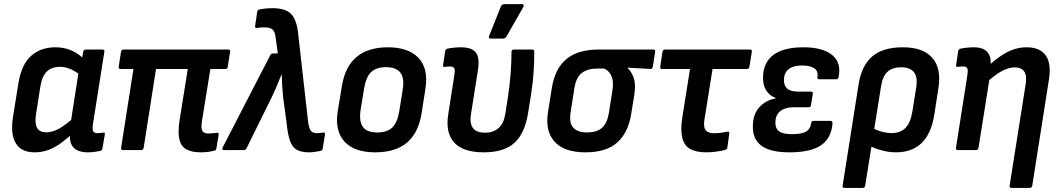

<svg xmlns="http://www.w3.org/2000/svg" viewBox="-20 -734 5185 939"><path d="M149.3 11Q83.6 11 56.9 -34.1Q30.3 -79.1 43.6 -162.2L70 -326.5Q84.7 -418.4 131.9 -460.5Q179 -502.7 250.8 -502.7Q295.5 -502.7 331.3 -486.4Q367 -470.1 390.8 -444.4L378.7 -361.2Q354.4 -382.6 327.6 -394.9Q300.7 -407.2 274.1 -407.2Q233 -407.2 209.2 -384.4Q185.5 -361.5 177.3 -310.3L156.1 -174.8Q149.1 -130.7 161.3 -108.8Q173.5 -86.9 207 -86.9Q237 -86.9 269.8 -105.3Q302.6 -123.8 348.4 -165.7L343 -88.6Q310.6 -58.2 280.1 -35.7Q249.5 -13.2 217.6 -1.1Q185.6 11 149.3 11ZM410.3 11Q361 11 338.8 -13.3Q316.5 -37.7 323.8 -89.1L327.2 -110.9L325.7 -133.7L367.7 -403L379.3 -435.7L386.9 -480.5Q388.9 -491.7 398.8 -491.7H481.2Q492.7 -491.7 490.3 -480.5L434.8 -128.8Q430.9 -99.8 436.1 -91.3Q441.4 -82.8 455.9 -82.8Q464.5 -82.8 471.7 -83.6Q478.9 -84.4 484.8 -85.4Q494.9 -87.1 492.5 -76L481 -8.3Q480 2.1 467.4 4.6Q454.2 7.3 440.5 9.1Q426.7 11 410.3 11Z M961.6 11Q919.1 11 892.6 -2.9Q866.1 -16.9 857.6 -51.2Q849 -85.5 858.4 -146.8L898.3 -396.5H743L682.6 -11.1Q680.2 0 670.4 0H581.1Q570.3 0 572.3 -11.1L632.7 -396.5H569.6Q558.8 -396.5 560.5 -407.6L571.7 -480.5Q574.1 -491.7 584.9 -491.7H1096.3Q1107.4 -491.7 1105.4 -480.5L1093.8 -407.6Q1092.5 -396.5 1081.7 -396.5H1008.9L967.1 -138.3Q962.4 -105.3 970 -93.2Q977.6 -81.1 998.5 -81.1Q1008.9 -81.1 1019.5 -82.3Q1030.2 -83.5 1040.5 -84.5Q1045.6 -85.5 1047.9 -83Q1050.3 -80.5 1049.3 -75.1L1038.4 -8.4Q1036 2.4 1027.6 3.1Q1014.4 6.6 997.2 8.8Q980 11 961.6 11Z M1492.2 11Q1455.3 11 1432.9 -0.6Q1410.6 -12.2 1398.8 -44Q1387.1 -75.7 1381.2 -135.8L1364.8 -256.9Q1362.5 -281.9 1360.4 -310.5Q1358.4 -339.2 1357.8 -368.8H1356.4Q1344.5 -339.2 1332.4 -310.4Q1320.2 -281.5 1306.2 -253L1185.9 -9.1Q1182.1 0 1172 0H1075.1Q1062.9 0 1069 -13.1L1301.5 -463.5Q1306.2 -472.6 1314.3 -472.6H1338.6L1328.2 -549.4Q1324.7 -580.3 1312.2 -590.3Q1299.8 -600.2 1274.9 -600.2Q1265.2 -600.2 1256 -599.7Q1246.8 -599.2 1237.2 -597.2Q1225.4 -595.5 1227.7 -606.7L1237.9 -676.4Q1238.9 -685.9 1249.1 -687.6Q1277.8 -694 1314.8 -694Q1375 -694 1402.9 -666.4Q1430.9 -638.7 1438.1 -570.5L1487.1 -136.1Q1490.4 -114.4 1495.5 -102.9Q1500.6 -91.3 1508.9 -87.1Q1517.2 -82.8 1529.1 -82.8Q1536.8 -82.8 1543.1 -83.4Q1549.4 -84.1 1559 -85.8Q1571.2 -88.1 1569.2 -75.3L1558.3 -7.9Q1557.3 2.5 1546.5 4.2Q1532.2 6.9 1517.9 9Q1503.7 11 1492.2 11Z M1814.5 11Q1712.6 11 1664.5 -41.8Q1616.3 -94.7 1632.1 -191.8L1652.3 -314.1Q1683.3 -502.7 1877.1 -502.7Q1977.5 -502.7 2026.7 -450.8Q2076 -398.9 2060.6 -300.1L2042 -180.2Q2026.3 -83.3 1969.9 -36.1Q1913.5 11 1814.5 11ZM1824.7 -86.2Q1873.4 -86.2 1898.5 -110.4Q1923.5 -134.6 1932.5 -189.7L1949.3 -293.8Q1958.9 -351.8 1938.2 -378.6Q1917.5 -405.5 1867.7 -405.5Q1819.4 -405.5 1794.6 -381.1Q1769.8 -356.7 1760.8 -302.2L1743.7 -196.9Q1735.1 -141.5 1754.5 -113.8Q1774 -86.2 1824.7 -86.2Z M2346.4 11Q2244.9 11 2201.2 -36.9Q2157.6 -84.8 2172.3 -176.1L2201.8 -365.3Q2206.4 -392.3 2201.5 -400.6Q2196.5 -408.9 2181.1 -408.9Q2175.1 -408.9 2168.3 -408.2Q2161.6 -407.5 2154.7 -406.9Q2145.3 -405.9 2147 -416L2157.2 -484Q2158.6 -490.1 2161.3 -492.6Q2164 -495.1 2170.5 -496.5Q2185.3 -499.6 2202.1 -501.1Q2218.9 -502.7 2234.5 -502.7Q2285.8 -502.7 2306.4 -478Q2327.1 -453.3 2317.3 -390.6L2283 -173.5Q2276.4 -129 2293.6 -107Q2310.7 -85 2352.5 -85Q2393.3 -85 2418.7 -107.9Q2444.1 -130.8 2451.7 -179.2L2463.7 -257Q2473.6 -320.8 2477.6 -377.9Q2481.7 -435 2481.6 -479.8Q2481.6 -491.7 2493.1 -491.7H2582.5Q2592.9 -491.7 2592.9 -481.2Q2593.3 -438.7 2589.8 -384.2Q2586.3 -329.7 2577 -270.7L2563 -183.6Q2547.5 -82.5 2496.4 -35.8Q2445.2 11 2346.4 11ZM2377.7 -545.3Q2372.3 -545.3 2371.1 -549.5Q2369.9 -553.7 2372.3 -558.8L2429.7 -702.6Q2432.4 -709 2437.1 -711.4Q2441.8 -713.7 2447.9 -713.7H2533.3Q2539.3 -713.7 2541 -709.4Q2542.7 -705 2539 -699.2L2457.7 -556.4Q2451.9 -545.3 2438.4 -545.3Z M2843.5 11Q2739.4 11 2692.5 -40.9Q2645.7 -92.7 2659.8 -183.5L2678.6 -302.6Q2693.7 -398.3 2750 -445Q2806.4 -491.7 2908.1 -491.7H3174.7Q3186.2 -491.7 3184.2 -480.5L3172.6 -407.6Q3170.2 -396.1 3160.1 -396.8L3049.5 -403.2V-401.2Q3068.6 -383.7 3079.4 -352.2Q3090.2 -320.7 3081.9 -268.7L3066.8 -176.3Q3052.4 -85.2 2998.7 -37.1Q2945.1 11 2843.5 11ZM2851.7 -86.2Q2897.5 -86.2 2923.4 -108.2Q2949.3 -130.1 2957.6 -180.4L2974.4 -286.5Q2980.3 -321.5 2975.8 -343.6Q2971.2 -365.7 2960.4 -378.9Q2949.6 -392.1 2934.4 -398.7H2899.7Q2854.6 -398.7 2826 -377.6Q2797.3 -356.4 2788.5 -299.9L2770.4 -182.7Q2762.8 -131.8 2784.2 -109Q2805.5 -86.2 2851.7 -86.2Z M3433.6 11Q3384.7 11 3355.6 -5.2Q3326.5 -21.4 3317 -58.9Q3307.5 -96.4 3316.6 -157.8L3354.5 -396.5H3218Q3207.2 -396.5 3208.9 -407.6L3220.1 -480.5Q3222.5 -491.7 3232.6 -491.7H3647.5Q3658.9 -491.7 3656.9 -480.5L3645 -407.6Q3643.6 -396.5 3632.8 -396.5H3464.8L3424.8 -146.8Q3419.6 -112.8 3430.9 -97.6Q3442.3 -82.4 3471.2 -82.4Q3490.2 -82.4 3507.4 -84.9Q3524.5 -87.4 3538.8 -90.1Q3548.2 -91.8 3546.5 -80.3L3537.3 -12.7Q3536.3 -7.6 3533.7 -5.2Q3531.2 -2.8 3526.5 -0.8Q3509.7 3.6 3485 7.3Q3460.4 11 3433.6 11Z M3840.4 11Q3744.6 11 3701.2 -23.2Q3657.8 -57.5 3662.3 -126.4Q3664.2 -176.6 3694.1 -209.9Q3724 -243.2 3773.8 -252.9L3774.1 -254.6Q3741.2 -266.9 3725 -295.8Q3708.8 -324.6 3712.1 -366.7Q3716.5 -433.4 3766 -468Q3815.4 -502.7 3909.4 -502.7Q4002.8 -502.7 4049.3 -465.3Q4095.8 -428 4081.3 -357.6Q4079.3 -346.5 4070.1 -346.5H3986.6Q3976.5 -346.5 3977.5 -357.3Q3982.8 -385.8 3962.7 -399.8Q3942.6 -413.8 3902.1 -413.8Q3860.8 -413.8 3838.1 -396.8Q3815.4 -379.8 3814.1 -346.1Q3812.8 -316.6 3829.4 -301.3Q3846 -285.9 3884.1 -285.9H3945.6Q3957.1 -285.9 3955.1 -274.7L3946.3 -220.6Q3945.6 -209.5 3934.4 -209.5H3862.4Q3821.3 -209.5 3797.9 -192.1Q3774.4 -174.6 3772.5 -141.4Q3769.9 -108.2 3788.5 -93Q3807.1 -77.8 3853.2 -77.8Q3900.6 -77.8 3921.9 -90.4Q3943.3 -103 3947.6 -132.5Q3947.9 -142.9 3959.1 -142.9H4041.6Q4051.4 -142.9 4051.4 -131.8Q4047 -60.1 3996.7 -24.5Q3946.3 11 3840.4 11Z M4109.8 185Q4098.6 185 4101 173.9L4179.3 -323.1Q4193.7 -412.6 4245.4 -457.6Q4297.1 -502.7 4395.9 -502.7Q4493.6 -502.7 4539 -451.8Q4584.5 -400.9 4569.8 -305.2L4550.2 -178.4Q4535.8 -82.6 4488.7 -35.8Q4441.6 11 4361.6 11Q4327.6 11 4290.5 1Q4253.3 -8.9 4228.7 -23.9L4240.6 -112.4Q4262.3 -98.5 4289.8 -90.8Q4317.3 -83.1 4341 -83.1Q4384.3 -83.1 4409.2 -109.3Q4434 -135.6 4442.3 -189.9L4460.8 -305.9Q4469 -358 4449.4 -381.5Q4429.7 -405 4387.4 -405Q4345.7 -405 4321.4 -383.8Q4297 -362.5 4289.2 -313.7L4211.3 173.9Q4209.3 185 4198.8 185Z M4927.9 185Q4915.7 185 4917.7 173.9L4996.3 -323.1Q5009.1 -404.4 4942.4 -404.4Q4912.1 -404.4 4878.2 -385.6Q4844.2 -366.9 4799.8 -326.3L4805.2 -403.4Q4857.1 -453.4 4904.1 -478Q4951.1 -502.7 5000.5 -502.7Q5066.8 -502.7 5094.9 -462.1Q5123 -421.6 5109 -339.1L5028.4 173.9Q5026 185 5016 185ZM4664.7 0Q4653.3 0 4655.3 -11.1L4710.8 -364.6Q4715 -392.3 4710.3 -400.6Q4705.5 -408.9 4690.1 -408.9Q4683.4 -408.9 4677 -408.4Q4670.6 -407.9 4663.7 -406.9Q4654.3 -405.9 4656 -416L4666.2 -484Q4667.6 -490.1 4670.3 -492.4Q4673 -494.8 4679.5 -496.5Q4694.6 -499.6 4711.4 -501.1Q4728.2 -502.7 4742.5 -502.7Q4788.8 -502.7 4809.5 -478.6Q4830.1 -454.6 4823.4 -408L4820 -387.2L4820.8 -358.6L4765.5 -11.1Q4763.5 0 4753.4 0Z"/></svg>

Font: Sofia Sans Semi Condensed
Style: Italic
Weight: 400
Italic angle: -9°
Designer: Botio Nikoltchev, Ani Petrova
Foundry: lettersoup
Version: Version 4.101